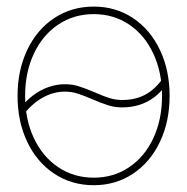

<svg xmlns="http://www.w3.org/2000/svg" viewBox="-20 -543 557 571"><path d="M32.2 -257.8Q32.2 -334 61 -394.5Q89.8 -455.1 141.4 -489.3Q192.9 -523.4 258.8 -523.4Q324.2 -523.4 375.5 -489.3Q426.8 -455.1 455.6 -394.5Q484.4 -334 484.4 -257.8Q484.4 -181.6 455.6 -121.1Q426.8 -60.5 375.5 -26.4Q324.2 7.8 258.8 7.8Q192.9 7.8 141.4 -26.4Q89.8 -60.5 61 -121.1Q32.2 -181.6 32.2 -257.8ZM461.9 -257.8Q461.9 -328.1 436 -383.5Q410.2 -439 364 -470Q317.9 -501 258.8 -501Q199.7 -501 153.3 -470Q106.9 -439 80.8 -383.5Q54.7 -328.1 54.7 -257.8Q54.7 -187.5 80.8 -132.1Q106.9 -76.7 153.3 -45.7Q199.7 -14.6 258.8 -14.6Q317.9 -14.6 364 -45.7Q410.2 -76.7 436 -132.1Q461.9 -187.5 461.9 -257.8ZM41 -222.2Q58.1 -244.1 79.3 -260Q100.6 -275.9 124.5 -284.2Q148.4 -292.5 173.3 -292.5Q194.8 -292.5 213.6 -286.6Q232.4 -280.8 261.2 -268.6Q286.6 -257.3 305.2 -251.5Q323.7 -245.6 343.3 -245.6Q380.4 -245.6 409.2 -260Q438 -274.4 462.4 -307.1L476.1 -294.4Q460 -270 439.5 -254.4Q418.9 -238.8 394.8 -231.2Q370.6 -223.6 343.3 -223.6Q321.3 -223.6 301.3 -230Q281.2 -236.3 254.4 -248Q226.6 -259.8 209.5 -265.1Q192.4 -270.5 173.3 -270.5Q140.6 -270.5 110.1 -254.4Q79.6 -238.3 53.7 -207.5Z"/></svg>

Font: Intratopia Thin
Style: Regular
Weight: 100
Designer: Rasmus Andersson
Foundry: rsms
Version: Version 3.000;Glyphs 3.2.3 (3260)